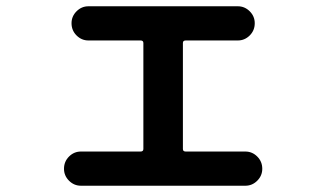

<svg xmlns="http://www.w3.org/2000/svg" viewBox="-20 -586 1040 612"><path d="M238 6Q216 6 200 -10Q184 -26 184 -48Q184 -71 200 -87Q216 -103 238 -103H428Q437 -103 437 -111V-449Q437 -457 428 -457H262Q240 -457 224 -473Q208 -489 208 -512Q208 -534 224 -550Q240 -566 262 -566H738Q760 -566 776 -550Q792 -534 792 -512Q792 -489 776 -473Q760 -457 738 -457H572Q563 -457 563 -449V-111Q563 -103 572 -103H762Q784 -103 800 -87Q816 -71 816 -48Q816 -26 800 -10Q784 6 762 6Z"/></svg>

Font: Rounded Mplus 1c Bold
Style: Bold
Weight: 700
Version: Version 1.059.20150529